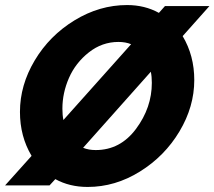

<svg xmlns="http://www.w3.org/2000/svg" viewBox="-46 -734 849 760"><path d="M783 -710 677 -591Q723 -514 723 -417Q723 -312 664.5 -214Q606 -116 508 -55Q410 6 301 6Q229 6 173 -25L150 0H-26L79 -117Q33 -194 33 -291Q33 -397 91.5 -495Q150 -593 249 -653.5Q348 -714 457 -714Q527 -714 583 -683L607 -710ZM201 -304Q201 -278 205 -259L473 -559Q451 -568 423 -568Q358 -568 305.5 -526.5Q253 -485 227 -425.5Q201 -366 201 -304ZM555 -406Q555 -431 551 -450L283 -149Q305 -140 333 -140Q430 -140 492.5 -224Q555 -308 555 -406Z"/></svg>

Font: Raleway-v4020 ExtraBold
Style: Italic
Weight: 800
Italic angle: -12°
Designer: Matt McInerney, Pablo Impallari, Rodrigo Fuenzalida
Foundry: Matt McInerney, Pablo Impallari, Rodrigo Fuenzalida
Version: Version 4.020;PS 004.020;hotconv 1.0.88;makeotf.lib2.5.64775